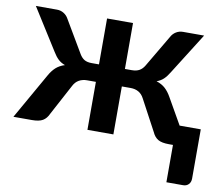

<svg xmlns="http://www.w3.org/2000/svg" viewBox="-76 -606 1016 871"><g transform="rotate(10 432.0 -170.5)"><path d="M855 -91.5V135Q855 152 845.2 162Q835.5 172 820 172H743V0H724Q691 0 674 -10Q657 -20 647 -42.5L571 -184.5Q561.5 -203 545.8 -212Q530 -221 509 -221H468.5V0H349V-221H308Q287.5 -221 271.5 -212Q255.5 -203 246 -184.5L170 -42.5Q160 -20 143 -10Q126 0 93 0H8L128 -211.5Q140.5 -234 156.5 -248.8Q172.5 -263.5 197.5 -271.5Q179 -278 166 -290.2Q153 -302.5 141 -322.5L21 -513H118.5Q135.5 -513 149.8 -504.2Q164 -495.5 172 -480.5L259 -333Q268.5 -317 281.2 -309.2Q294 -301.5 315 -301.5H349V-513H468.5V-301.5H500Q521 -301.5 534.8 -309.2Q548.5 -317 558 -333L645 -480.5Q653 -495.5 667.2 -504.2Q681.5 -513 699 -513H796L676 -322.5Q664 -302.5 651 -290.2Q638 -278 619.5 -271.5Q644.5 -263.5 660.5 -248.8Q676.5 -234 689 -211.5L757.5 -91.5Z"/></g></svg>

Font: Lato
Style: Bold
Weight: 700
Designer: Lukasz Dziedzic with Adam Twardoch and Botio Nikoltchev
Foundry: tyPoland Lukasz Dziedzic
Version: Version 2.010; 2014-09-01; http://www.latofonts.com/; ttfaut